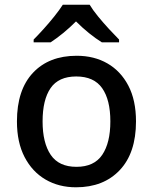

<svg xmlns="http://www.w3.org/2000/svg" viewBox="-20 -786 649 816"><path d="M558 -270Q558 -136 489 -63Q420 10 303 10Q230 10 173.5 -23Q117 -56 84.5 -118.5Q52 -181 52 -270Q52 -404 120 -476.5Q188 -549 306 -549Q380 -549 436.5 -516.5Q493 -484 525.5 -422Q558 -360 558 -270ZM161 -270Q161 -179 195.5 -128Q230 -77 305 -77Q380 -77 414.5 -128Q449 -179 449 -270Q449 -362 414 -411.5Q379 -461 304 -461Q229 -461 195 -411.5Q161 -362 161 -270ZM361 -766Q374 -744 396.5 -716.5Q419 -689 443.5 -662.5Q468 -636 486 -618V-606H413Q387 -622 358.5 -645Q330 -668 303 -695Q276 -668 248.5 -645.5Q221 -623 195 -606H123V-618Q142 -637 165.5 -663Q189 -689 211 -716.5Q233 -744 247 -766Z"/></svg>

Font: Noto Sans Vithkuqi Medium
Style: Regular
Weight: 500
Version: Version 1.001